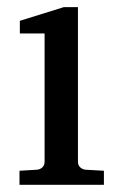

<svg xmlns="http://www.w3.org/2000/svg" viewBox="-20 -514 343 534"><path d="M34.2 0V-39.1L83 -42Q92.3 -43 98.1 -48.8Q104 -54.7 104 -64V-420.9H35.2V-456.1L157.2 -494.1H196.8V-64Q196.8 -54.7 202.9 -48.8Q209 -43 217.8 -42L269 -39.1V0Z"/></svg>

Font: Charis SIL Viet
Style: Regular
Weight: 400
Foundry: SIL International
Version: Version 5.000